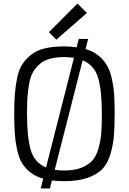

<svg xmlns="http://www.w3.org/2000/svg" viewBox="-20 -1005 725 1080"><path d="M209 55H261L272 10Q300 14 342 14Q417 14 469 -3.5Q521 -21 551.5 -50Q582 -79 598.5 -130Q615 -181 620 -233.5Q625 -286 625 -365Q625 -428 622 -473Q619 -518 609 -563Q599 -608 581 -638.5Q563 -669 533 -693Q503 -717 461 -729L476 -786H423L411 -739Q376 -744 342 -744Q279 -744 232.5 -733Q186 -722 155.5 -697.5Q125 -673 105.5 -643.5Q86 -614 76.5 -567Q67 -520 63.5 -475Q60 -430 60 -365Q60 -301 63 -256.5Q66 -212 75.5 -166Q85 -120 102.5 -90Q120 -60 150 -36Q180 -12 223 0ZM342 -46Q309 -46 288 -50L445 -666Q511 -638 532 -567Q553 -496 553 -365Q553 -299 549.5 -255.5Q546 -212 533.5 -168.5Q521 -125 498 -100.5Q475 -76 436.5 -61Q398 -46 342 -46ZM132 -365Q132 -420 134.5 -457.5Q137 -495 144 -534.5Q151 -574 165.5 -599Q180 -624 203 -644.5Q226 -665 260.5 -674.5Q295 -684 342 -684Q362 -684 396 -680L239 -63Q173 -91 152.5 -162.5Q132 -234 132 -365ZM297 -782 469 -932 416 -985 255 -824Z"/></svg>

Font: Glegoo
Style: Regular
Weight: 400
Version: Version 2.0.1; ttfautohint (v0.9) -r 48 -G 60